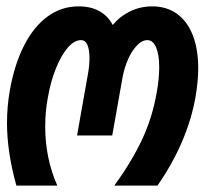

<svg xmlns="http://www.w3.org/2000/svg" viewBox="-20 -579 642 603"><path d="M2 -192.5Q2 -243.5 10.5 -293Q25 -376 55.5 -435.8Q86 -495.5 129.5 -527.2Q173 -559 226.5 -559Q266 -559 293 -543.5Q320 -528 334 -500.5Q357 -528 389 -543.5Q421 -559 458 -559Q503.5 -559 536 -535.5Q568.5 -512 585.5 -468.2Q602.5 -424.5 602.5 -364.5Q602.5 -324 594 -274Q568.5 -131.5 474.5 4H339Q393 -70.5 425.5 -139.2Q458 -208 472 -287.5Q480 -331 480 -367.5Q480 -407.5 470.2 -430.2Q460.5 -453 443 -453Q426 -453 410 -436.2Q394 -419.5 382.2 -392.8Q370.5 -366 365 -336.5L332.5 -153.5H222L256 -345.5Q261 -372 261 -397Q261 -423 254.5 -438Q248 -453 234.5 -453Q213.5 -453 193 -429.5Q172.5 -406 155.8 -364.8Q139 -323.5 130 -271Q122 -227.5 122 -181.5Q122 -82 160 4H31.5Q2 -101.5 2 -192.5Z"/></svg>

Font: JuliaMono BoldItalic
Style: Regular
Weight: 700
Italic angle: -9°
Monospace: yes
Designer: cormullion
Foundry: corm
Version: Version 0.049; ttfautohint (v1.8.4)